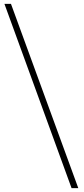

<svg xmlns="http://www.w3.org/2000/svg" viewBox="-20 -802 436 998"><path d="M352 176H387L37 -782H3Z"/></svg>

Font: Noto Sans CJK HK Thin
Style: Regular
Weight: 100
Designer: Ryoko NISHIZUKA 西塚涼子 (kana, bopomofo & ideographs); Paul D. Hunt (Latin, Greek & Cyrillic); Sandoll Communications 산돌커뮤니
Foundry: Adobe
Version: Version 2.004;hotconv 1.0.118;makeotfexe 2.5.65603